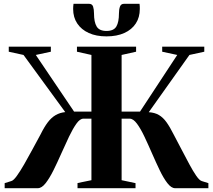

<svg xmlns="http://www.w3.org/2000/svg" viewBox="-20 -988 1118 1008"><path d="M4.5 0V-26.5L39.5 -37.5Q51 -40.5 68.5 -64.8Q86 -89 107 -125.5Q128 -162 150 -203Q172 -244 192.5 -281.5Q212 -321 230.8 -345.8Q249.5 -370.5 271.8 -383.5Q294 -396.5 322.5 -399.5L103.5 -699.5L26 -716.5V-743H247V-716.5L168 -699.5L369 -402H460V-699.5L384 -716.5V-743H694.5V-716.5L618.5 -699.5V-402H715L910.5 -699.5L831.5 -716.5V-743H1052.5V-716.5L974.5 -699.5L761 -399Q792.5 -397 814.2 -384.2Q836 -371.5 854 -346.5Q872 -321.5 892 -281.5Q912 -244 933.2 -203Q954.5 -162 974 -125.8Q993.5 -89.5 1010.2 -65.2Q1027 -41 1039 -37.5L1074 -26.5V0H899Q879.5 0 859 -26.2Q838.5 -52.5 818.5 -94.2Q798.5 -136 778.2 -182.5Q758 -229 738.2 -270.8Q718.5 -312.5 699 -338.8Q679.5 -365 661 -365H618.5V-42L691.5 -26.5V0H387V-27L460 -42V-365H417.5Q400 -365 381.2 -338.8Q362.5 -312.5 342.5 -270.8Q322.5 -229 302 -182.5Q281.5 -136 260.8 -94.2Q240 -52.5 219.5 -26.2Q199 0 178.5 0ZM447.5 -968Q464 -968 468.8 -953.2Q473.5 -938.5 473.5 -917.5Q473.5 -872 487.5 -848.8Q501.5 -825.5 539 -825.5Q577 -825.5 590.8 -848.8Q604.5 -872 604.5 -917.5Q604.5 -938.5 609.8 -953.2Q615 -968 631 -968H712.5Q713.5 -961.5 713.8 -954.8Q714 -948 714 -941Q714 -897 693 -864.8Q672 -832.5 632.8 -814.8Q593.5 -797 539 -797Q485 -797 446 -814.8Q407 -832.5 385.5 -864.8Q364 -897 364 -941Q364 -948 364.5 -954.8Q365 -961.5 366 -968Z"/></svg>

Font: Merriweather 120pt
Style: Bold
Weight: 700
Designer: Eben Sorkin
Foundry: Eben Sorkin
Version: Version 2.100